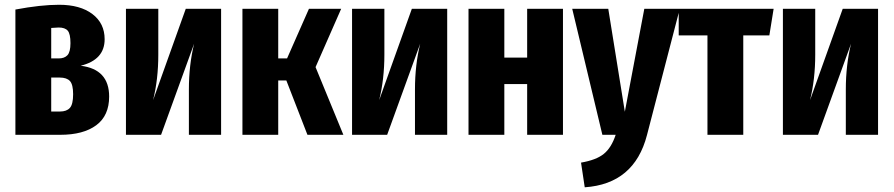

<svg xmlns="http://www.w3.org/2000/svg" viewBox="-20 -568 3765 809"><path d="M319.8 -291Q439.9 -276.4 439.9 -161.1Q439.9 -80.6 385.5 -40.3Q331.1 0 233.9 0H44.9V-527.8Q151.9 -547.9 229 -547.9Q317.9 -547.9 369.4 -508.8Q420.9 -469.7 420.9 -402.8Q420.9 -315.9 319.8 -291ZM227.1 -452.1Q218.3 -452.1 195.8 -450.2V-321.8H227.1Q251.5 -321.8 264.2 -335.4Q276.9 -349.1 276.9 -386.2Q276.9 -425.3 265.4 -438.7Q253.9 -452.1 227.1 -452.1ZM232.9 -98.1Q260.7 -98.1 274.4 -113.3Q288.1 -128.4 288.1 -170.9Q288.1 -211.9 274.7 -226.6Q261.2 -241.2 231.9 -241.2H195.8V-98.1Z M911.6 -530.8V0H775.9V-190.9Q775.9 -293.9 797.9 -383.8L658.7 0H510.7V-530.8H647V-337.9Q647 -233.9 625 -146L762.7 -530.8Z M1417.5 -530.8 1309.6 -285.2 1426.8 0H1275.4L1186.5 -229H1152.3V0H1001.5V-530.8H1152.3V-321.8H1189.5L1281.7 -530.8Z M1864.3 -530.8V0H1728.5V-190.9Q1728.5 -293.9 1750.5 -383.8L1611.3 0H1463.4V-530.8H1599.6V-337.9Q1599.6 -233.9 1577.6 -146L1715.3 -530.8Z M2201.2 0V-213.9H2105V0H1954.1V-530.8H2105V-325.2H2201.2V-530.8H2352.1V0Z M2844.2 -530.8 2706.1 1Q2652.8 207 2443.8 221.2L2428.2 117.2Q2491.7 106.4 2523.9 80.6Q2556.2 54.7 2574.2 0H2518.1L2391.1 -530.8H2543L2612.8 -97.2L2694.8 -530.8Z M3239.7 -530.8 3221.7 -418.9H3111.8V0H2960.9V-418.9H2839.8V-530.8Z M3679.7 -530.8V0H3543.9V-190.9Q3543.9 -293.9 3565.9 -383.8L3426.8 0H3278.8V-530.8H3415V-337.9Q3415 -233.9 3393.1 -146L3530.8 -530.8Z"/></svg>

Font: Fira Sans Compressed
Style: Bold
Weight: 700
Width: 1
Designer: Carrois Corporate & Edenspiekermann AG
Foundry: Carrois Corporate GbR & Edenspiekermann AG
Version: Version 4.203;PS 004.203;hotconv 1.0.88;makeotf.lib2.5.64775